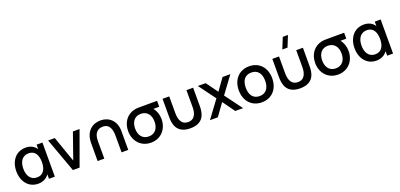

<svg xmlns="http://www.w3.org/2000/svg" viewBox="16 -1819 5948 2858"><g transform="rotate(-20 2990.0 -390.0)"><path d="M286.5 15C361.5 15 423 -17 459 -71.5V0H552V-540H459V-469.5C423.5 -523.5 364.5 -555 289.5 -555C134.5 -555 40 -433.5 40 -270C40 -108.5 133.5 15 286.5 15ZM151 -269.5C151 -384.5 204.5 -460.5 302.5 -460.5C401 -460.5 445.5 -382.5 445.5 -270.5C445.5 -158.5 401.5 -79.5 301 -79.5C198 -79.5 151 -164 151 -269.5Z M838 0H944L1140 -540H1034.5L891 -131L747.5 -540H642Z M1609 -265.5V0H1715V-300C1715 -462 1609.5 -551.5 1481.5 -554.5C1355.5 -557.5 1230 -479 1230 -281L1229.5 0H1335.5L1336 -108.5L1335.5 -120.5V-281C1335.5 -409 1399.5 -455.5 1475 -455.5C1589.5 -455.5 1609 -349.5 1609 -265.5Z M2073 15C2231.5 15 2338 -104.5 2338 -263C2338 -336 2313.5 -400.5 2276.5 -446H2368V-540H2139.5C2086 -540 2043 -540 2010 -533C1886.5 -506.5 1808.5 -401 1808.5 -263C1808.5 -105.5 1913.5 15 2073 15ZM1919.5 -263C1919.5 -362 1969 -441.5 2073 -441.5C2174 -441 2227 -365.5 2227 -263C2227 -159.5 2175 -83.5 2073 -83.5C1973.5 -83.5 1919.5 -156 1919.5 -263Z M2454.5 -246.5C2454.5 -134 2484 14.5 2697 14.5C2910 14.5 2939 -134 2939 -246.5V-540H2833V-274.5C2833 -190.5 2811.5 -84.5 2697 -84.5C2582 -84.5 2560.5 -190.5 2560.5 -274.5V-540H2454.5Z M3009 0H3133.5L3272 -191.5L3409.5 0H3534L3331.5 -273L3529 -540H3405L3272 -354.5L3137.5 -540H3013.5L3211 -273Z M3828.5 15C3989.5 15 4093.5 -101.5 4093.5 -270.5C4093.5 -437.5 3990.5 -555 3828.5 -555C3669.5 -555 3564 -439.5 3564 -270.5C3564 -103 3666.5 15 3828.5 15ZM3675 -270.5C3675 -380.5 3723.5 -456.5 3828.5 -456.5C3930.5 -456.5 3982.5 -383.5 3982.5 -270.5C3982.5 -160 3931.5 -83.5 3828.5 -83.5C3727.5 -83.5 3675 -156.5 3675 -270.5Z M4193.5 -246.5C4193.5 -134 4223 14.5 4436 14.5C4649 14.5 4678 -134 4678 -246.5V-540H4572V-274.5C4572 -190.5 4550.5 -84.5 4436 -84.5C4321 -84.5 4299.5 -190.5 4299.5 -274.5V-540H4193.5ZM4381 -620H4463L4534 -795H4452Z M5036 15C5194.5 15 5301 -104.5 5301 -263C5301 -336 5276.5 -400.5 5239.5 -446H5331V-540H5102.5C5049 -540 5006 -540 4973 -533C4849.5 -506.5 4771.5 -401 4771.5 -263C4771.5 -105.5 4876.5 15 5036 15ZM4882.5 -263C4882.5 -362 4932 -441.5 5036 -441.5C5137 -441 5190 -365.5 5190 -263C5190 -159.5 5138 -83.5 5036 -83.5C4936.5 -83.5 4882.5 -156 4882.5 -263Z M5644 15C5719 15 5780.5 -17 5816.5 -71.5V0H5909.5V-540H5816.5V-469.5C5781 -523.5 5722 -555 5647 -555C5492 -555 5397.5 -433.5 5397.5 -270C5397.5 -108.5 5491 15 5644 15ZM5508.5 -269.5C5508.5 -384.5 5562 -460.5 5660 -460.5C5758.5 -460.5 5803 -382.5 5803 -270.5C5803 -158.5 5759 -79.5 5658.5 -79.5C5555.5 -79.5 5508.5 -164 5508.5 -269.5Z"/></g></svg>

Font: Eudonet SemiBold
Style: Regular
Weight: 600
Designer: Mikhail Sharanda
Foundry: Mikhail Sharanda
Version: Version 4.503;Glyphs 3.1.2 (3151)